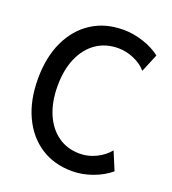

<svg xmlns="http://www.w3.org/2000/svg" viewBox="-134 -830 842 938"><g transform="rotate(20 287.0 -360.5)"><path d="M346.7 7.8Q252.9 7.8 183.3 -37.6Q113.8 -83 75.2 -165.8Q36.6 -248.5 36.6 -360.4Q36.6 -471.7 75.2 -554.2Q113.8 -636.7 183.8 -682.1Q253.9 -727.5 349.1 -727.5Q399.9 -727.5 452.6 -710.2Q505.4 -692.9 541.5 -664.1L502.4 -570.3Q477.5 -599.6 437.3 -616.9Q397 -634.3 356 -634.3Q289.6 -634.3 240.7 -600.3Q191.9 -566.4 165.3 -504.9Q138.7 -443.4 138.7 -360.4Q138.7 -277.3 165 -215.6Q191.4 -153.8 239.5 -119.6Q287.6 -85.4 353 -85.4Q396.5 -85.4 437.3 -105.5Q478 -125.5 503.4 -157.2L543 -62.5Q503.9 -29.8 451.4 -11Q398.9 7.8 346.7 7.8Z"/></g></svg>

Font: Reddit Sans Condensed Medium
Style: Regular
Weight: 500
Designer: Stephen Hutchings
Foundry: Reddit
Version: Version 1.014